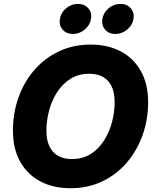

<svg xmlns="http://www.w3.org/2000/svg" viewBox="-20 -970 808 1000"><path d="M346.7 10.3Q258.3 10.3 190.9 -24.9Q123.5 -60.1 85.4 -127.2Q47.4 -194.3 47.4 -290Q47.4 -379.9 75.7 -460.7Q104 -541.5 157.5 -603.8Q210.9 -666 285.6 -701.9Q360.4 -737.8 452.6 -737.8Q540.5 -737.8 607.7 -702.9Q674.8 -668 713.1 -600.8Q751.5 -533.7 751.5 -437.5Q751.5 -347.2 722.7 -266.4Q693.8 -185.5 640.6 -123.3Q587.4 -61 512.9 -25.4Q438.5 10.3 346.7 10.3ZM354 -141.6Q410.6 -141.6 452.4 -168Q494.1 -194.3 522 -238.3Q549.8 -282.2 563.5 -334.5Q577.1 -386.7 577.1 -438Q577.1 -486.8 561.8 -519.5Q546.4 -552.2 516.8 -569.1Q487.3 -585.9 445.3 -585.9Q389.2 -585.9 346.9 -559.3Q304.7 -532.7 276.9 -489Q249 -445.3 235.4 -393.1Q221.7 -340.8 221.7 -289.6Q221.7 -241.2 237.3 -208.3Q252.9 -175.3 282.5 -158.4Q312 -141.6 354 -141.6ZM581.1 -793Q546.9 -793 527.3 -815.9Q507.8 -838.9 513.2 -871.6Q518.6 -904.3 545.9 -927Q573.2 -949.7 606.9 -949.7Q641.1 -949.7 660.9 -927Q680.7 -904.3 675.3 -871.6Q669.9 -838.9 642.3 -815.9Q614.7 -793 581.1 -793ZM359.9 -793Q325.7 -793 306.2 -815.9Q286.6 -838.9 292 -871.6Q297.4 -904.3 324.5 -927Q351.6 -949.7 385.7 -949.7Q419.9 -949.7 439.7 -927Q459.5 -904.3 454.1 -871.6Q448.7 -838.9 421.1 -815.9Q393.6 -793 359.9 -793Z"/></svg>

Font: Inter 18pt ExtraBold
Style: Italic
Weight: 800
Italic angle: -9.3988°
Designer: Rasmus Andersson
Foundry: rsms
Version: Version 4.001;git-66647c0bb